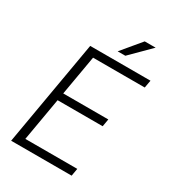

<svg xmlns="http://www.w3.org/2000/svg" viewBox="-211 -1007 1009 1122"><g transform="rotate(30 293.5 -446.5)"><path d="M464.8 -340.8H160.6L110.4 -50.8H460.9L452.1 0H43.9L167 -710.9H573.7L564.5 -659.7H215.8L169.4 -391.6H473.6ZM429.7 -893.1H503.4L373.5 -763.7H321.8Z"/></g></svg>

Font: TypoPRO Roboto Mono
Style: Italic
Weight: 300
Designer: Google
Version: Version 2.000986; 2015; ttfautohint (v1.3)